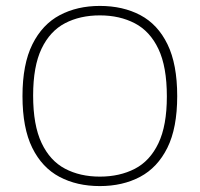

<svg xmlns="http://www.w3.org/2000/svg" viewBox="-20 -622 675 649"><path d="M317.5 7Q240 7 181 -24.2Q122 -55.5 89 -122.5Q56 -189.5 56 -297Q56 -405 89.5 -472.2Q123 -539.5 182 -570.8Q241 -602 317.5 -602Q395.5 -602 454.5 -570.8Q513.5 -539.5 546.2 -472.2Q579 -405 579 -297Q579 -189.5 545.8 -122.5Q512.5 -55.5 453.5 -24.2Q394.5 7 317.5 7ZM317.5 -25Q384.5 -25 435.8 -51.5Q487 -78 515.5 -137.8Q544 -197.5 544 -296Q544 -396.5 515.5 -456.5Q487 -516.5 435.8 -543.2Q384.5 -570 317.5 -570Q250.5 -570 199.8 -543.5Q149 -517 120.5 -457.5Q92 -398 92 -299Q92 -199 120.5 -138.8Q149 -78.5 199.8 -51.8Q250.5 -25 317.5 -25Z"/></svg>

Font: Encode Sans SC SemiExpanded Thin
Style: Regular
Weight: 250
Width: 6
Designer: Multiple Designers
Foundry: Impallari Type
Version: Version 3.002